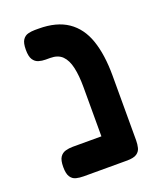

<svg xmlns="http://www.w3.org/2000/svg" viewBox="-116 -655 608 737"><g transform="rotate(-20 188.5 -287.0)"><path d="M275 9Q249 9 236 1.5Q223 -6 219 -18.5Q215 -31 215 -45V-313Q215 -360 207.5 -393.5Q200 -427 182.5 -444.5Q165 -462 133 -462H115Q100 -462 86.5 -466Q73 -470 64.5 -483Q56 -496 56 -523Q56 -551 64.5 -563.5Q73 -576 86.5 -579.5Q100 -583 114 -583H130Q203 -583 248.5 -552Q294 -521 314.5 -461.5Q335 -402 335 -316V-52Q335 -36 331.5 -22Q328 -8 315.5 0.5Q303 9 275 9ZM99 9Q82 9 68 5.5Q54 2 45.5 -11Q37 -24 37 -51Q37 -79 45.5 -91.5Q54 -104 68 -108Q82 -112 98 -112H281L280 9Z"/></g></svg>

Font: Fredoka SemiCondensed Medium
Style: Regular
Weight: 500
Width: 4
Designer: Ben Nathan
Foundry: Milena B. Brandão, Ben Nathan
Version: Version 2.001